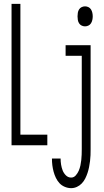

<svg xmlns="http://www.w3.org/2000/svg" viewBox="-20 -755 540 998"><path d="M40 0V-735H86V-55H226V0ZM422 -618Q413 -618 404.5 -622Q396 -626 391 -634Q386 -642 384.5 -651.5Q383 -661 383 -670Q383 -679 384.5 -688.5Q386 -698 391 -706Q396 -714 404.5 -718Q413 -722 422 -722Q431 -722 439.5 -718Q448 -714 453 -706Q458 -698 460 -688.5Q462 -679 462 -670Q462 -661 460 -651.5Q458 -642 453 -634Q448 -626 439.5 -622Q431 -618 422 -618ZM350 223Q333 223 316.5 216Q300 209 289 197Q278 185 270.5 169.5Q263 154 258.5 137Q254 120 252 103.5Q250 87 250 69H295Q295 85 297.5 100.5Q300 116 305.5 130.5Q311 145 322.5 156.5Q334 168 350 168Q364 168 374 156.5Q384 145 389.5 132Q395 119 398 105Q401 91 402.5 77Q404 63 404.5 48.5Q405 34 405 20V-465H321V-520H451V20Q451 36 450.5 51.5Q450 67 448 82.5Q446 98 443 113.5Q440 129 435 144Q430 159 423 173Q416 187 405 198.5Q394 210 379.5 216.5Q365 223 350 223Z"/></svg>

Font: Iosevka Term Curly Light
Style: Regular
Weight: 300
Designer: Belleve Invis
Foundry: Belleve Invis
Version: Version 32.3.0